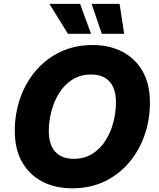

<svg xmlns="http://www.w3.org/2000/svg" viewBox="-20 -972 829 1001"><path d="M356.9 9.8Q268.6 9.8 200.9 -25.1Q133.3 -60.1 95.2 -127Q57.1 -193.8 57.1 -289.6Q57.1 -379.9 85.4 -460.7Q113.8 -541.5 167 -603.8Q220.2 -666 295.2 -701.7Q370.1 -737.3 462.4 -737.3Q550.3 -737.3 617.7 -702.4Q685.1 -667.5 723.4 -600.6Q761.7 -533.7 761.7 -437.5Q761.7 -347.2 733.4 -266.4Q705.1 -185.5 651.9 -123.3Q598.6 -61 523.9 -25.6Q449.2 9.8 356.9 9.8ZM364.3 -144Q420.9 -144 462.4 -170.7Q503.9 -197.3 531 -240.7Q558.1 -284.2 571.3 -335.9Q584.5 -387.7 584.5 -438.5Q584.5 -510.3 551 -546.9Q517.6 -583.5 455.1 -583.5Q398.9 -583.5 357.2 -556.9Q315.4 -530.3 288.3 -486.6Q261.2 -442.9 247.8 -391.1Q234.4 -339.4 234.4 -289.1Q234.4 -217.8 268.1 -180.9Q301.8 -144 364.3 -144ZM334 -795.9 237.8 -951.7H397.5L454.6 -795.9ZM510.7 -795.9 457.5 -951.7H603.5L627.4 -795.9Z"/></svg>

Font: Inter Extra Bold
Style: Italic
Weight: 800
Italic angle: -9.39999°
Designer: Rasmus Andersson
Foundry: rsms
Version: Version 4.000;git-3c8e0fc